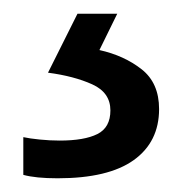

<svg xmlns="http://www.w3.org/2000/svg" viewBox="-20 -113 265 280"><path d="M212 46Q212 94 175 120.5Q138 147 64 147Q32 147 14 142V87Q23 89 38 90.5Q53 92 67 92Q103 92 122 82.5Q141 73 141 48Q141 22 114.5 10Q88 -2 50 -7L93 -93H151L125 -40Q161 -32 186.5 -12Q212 8 212 46Z"/></svg>

Font: Noto Sans Telugu UI
Style: Regular
Weight: 400
Designer: Jelle Bosma - Monotype Design Team
Foundry: Monotype Imaging Inc.
Version: Version 2.005; ttfautohint (v1.8.4.7-5d5b)